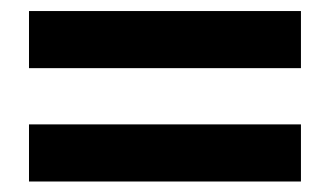

<svg xmlns="http://www.w3.org/2000/svg" viewBox="-20 -502 607 353"><path d="M33.3 -376.7H533.3V-481.7H33.3ZM33.3 -168.3H533.3V-273.3H33.3Z"/></svg>

Font: Familjen Grotesk GF
Style: Bold
Weight: 700
Designer: Anders Wikstroem, Jonas Baeckman, Matilda Gysing, Kristian Moeller
Foundry: Familjen STHLM AB
Version: Version 2.000; Beta; Release 4; Build 6